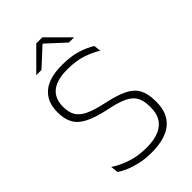

<svg xmlns="http://www.w3.org/2000/svg" viewBox="-248 -911 1008 1008"><g transform="rotate(-45 256.0 -407.0)"><path d="M253 10Q206.5 10 168.5 1.5Q130.5 -7 101.5 -19.5Q72.5 -32 54 -44.5L49 -87Q86.5 -62 137.5 -44.5Q188.5 -27 251.5 -27Q333.5 -27 375.2 -60.5Q417 -94 417 -158.5V-169.5Q417 -212.5 401.5 -239.8Q386 -267 348.8 -284.2Q311.5 -301.5 247 -314Q172.5 -330 130 -352Q87.5 -374 70 -407Q52.5 -440 52.5 -488V-491.5Q52.5 -566 99.8 -607.2Q147 -648.5 246 -648.5Q313 -648.5 360.5 -632.8Q408 -617 435.5 -598.5L440 -559Q406 -581 359.2 -596.8Q312.5 -612.5 249 -612.5Q194.5 -612.5 160.2 -598Q126 -583.5 109.8 -556.2Q93.5 -529 93.5 -490.5V-488Q93.5 -449.5 108.2 -423.2Q123 -397 160.2 -379Q197.5 -361 266 -346.5Q339 -331 380.8 -310Q422.5 -289 440.5 -255.5Q458.5 -222 458.5 -170V-158Q458.5 -76 406.5 -33Q354.5 10 253 10ZM229.5 -824H274.5L391.5 -707V-706H354L253.5 -798.5H250.5L150 -706H112.5V-707Z"/></g></svg>

Font: Anek Latin Medium ExtraLight
Style: Regular
Weight: 250
Version: Version 1.003